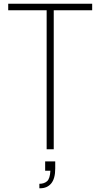

<svg xmlns="http://www.w3.org/2000/svg" viewBox="-20 -800 538 1029"><path d="M268 0H230V-745H24V-780H474V-745H268ZM195 209H191V185Q217 185 232.5 171Q248 157 250 115H222V65H276V103Q276 157 254.5 183Q233 209 195 209Z"/></svg>

Font: Tanohe Sans ExtraLight
Style: Regular
Weight: 250
Designer: Village Type and Design LLC & Cristiano Sobral
Foundry: Cooper Hewitt Smithsonian Design Museum
Version: Version 1.00;May 30, 2020;FontCreator 12.0.0.2522 64-bit; tt